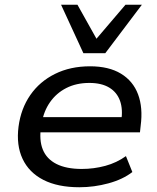

<svg xmlns="http://www.w3.org/2000/svg" viewBox="-20 -779 662 808"><path d="M314 9Q223 9 162.5 -22Q102 -53 75 -110.5Q48 -168 58 -246Q68 -322 107.5 -379Q147 -436 211.5 -468Q276 -500 359 -500Q438 -500 489 -469Q540 -438 561 -382Q582 -326 572 -250L569 -222H130L139 -286H512L490 -268Q498 -319 485 -355Q472 -391 439.5 -410.5Q407 -430 356 -430Q301 -430 259 -408.5Q217 -387 190.5 -349Q164 -311 156 -262L153 -247Q144 -190 160 -150Q176 -110 217.5 -89Q259 -68 324 -68Q375 -68 423 -81Q471 -94 510 -122L537 -55Q497 -24 436.5 -7.5Q376 9 314 9ZM331 -555 237 -759H306L386 -616L508 -759H577L423 -555Z"/></svg>

Font: Nunito Sans 10pt SemiExpanded Medium
Style: Italic
Weight: 500
Width: 6
Italic angle: -9°
Designer: Vernon Adams
Foundry: Vernon Adams
Version: Version 3.101;gftools[0.9.27]